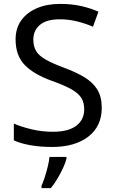

<svg xmlns="http://www.w3.org/2000/svg" viewBox="-20 -744 589 985"><path d="M502 -191Q502 -96 433 -43Q364 10 247 10Q187 10 136 1Q85 -8 51 -24V-110Q87 -94 140.5 -81Q194 -68 251 -68Q331 -68 371.5 -99Q412 -130 412 -183Q412 -218 397 -242Q382 -266 345.5 -286.5Q309 -307 244 -330Q153 -363 106.5 -411Q60 -459 60 -542Q60 -599 89 -639.5Q118 -680 169.5 -702Q221 -724 288 -724Q347 -724 396 -713Q445 -702 485 -684L457 -607Q420 -623 376.5 -634Q333 -645 286 -645Q219 -645 185 -616.5Q151 -588 151 -541Q151 -505 166 -481Q181 -457 215 -438Q249 -419 307 -397Q370 -374 413.5 -347.5Q457 -321 479.5 -284Q502 -247 502 -191ZM321 70Q317 88 304.5 115.5Q292 143 275.5 171Q259 199 241 221H193V209Q201 192 209.5 165.5Q218 139 225 110.5Q232 82 234 61H321Z"/></svg>

Font: Noto Sans Tagalog
Style: Regular
Weight: 400
Designer: Monotype Design Team
Foundry: Monotype Imaging Inc.
Version: Version 2.001; ttfautohint (v1.8.4.7-5d5b)